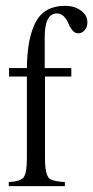

<svg xmlns="http://www.w3.org/2000/svg" viewBox="-20 -637 319 657"><path d="M248 -523Q236 -523 227.5 -533.5Q219 -544 214 -557Q209 -570 199 -580.5Q189 -591 175 -591Q133 -591 133 -510V-404H224V-375H134V-95Q134 -38 150 -25Q164 -16 202 -14V0H10V-14Q50 -16 61 -30.5Q72 -45 72 -95V-375H11V-404H72Q73 -507 102.5 -562Q132 -617 202 -617Q235 -617 257 -601Q279 -585 279 -560Q279 -544 269.5 -533.5Q260 -523 248 -523Z"/></svg>

Font: Pomorsky Unicode
Style: Medium
Weight: 500
Version: 1.1